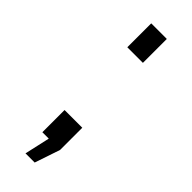

<svg xmlns="http://www.w3.org/2000/svg" viewBox="-208 -537 636 636"><g transform="rotate(45 110.5 -218.5)"><path d="M69 -406V-518H142V-406ZM79 81 99 -8H69V-112H152V-8L122 81Z"/></g></svg>

Font: Boldmen Medium
Style: Regular
Weight: 400
Designer: Matt McInerney, Pablo Impallari, Rodrigo Fuenzalida
Foundry: LIVING CONCEPT
Version: Version 1.000